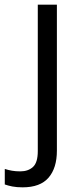

<svg xmlns="http://www.w3.org/2000/svg" viewBox="-75 -555 347 815"><path d="M21 240.2Q-3.9 240.2 -22.5 236.6Q-41 232.9 -54.7 228V162.1Q-39.6 167 -23.9 169.7Q-8.3 172.4 11.2 172.4Q44.4 172.4 64.9 153.8Q85.4 135.3 85.4 86.4V-535.2H166.5V84.5Q166.5 158.2 131.1 199.2Q95.7 240.2 21 240.2Z"/></svg>

Font: Open Sans
Style: Regular
Weight: 400
Designer: Monotype Design Team
Foundry: Monotype Imaging Inc.
Version: Version 3.000; ttfautohint (v1.8.4)